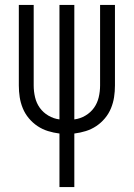

<svg xmlns="http://www.w3.org/2000/svg" viewBox="-20 -540 540 775"><path d="M220 215V-1Q196 -4 173.5 -11Q151 -18 131.5 -31Q112 -44 96.5 -62.5Q81 -81 72 -103Q63 -125 59.5 -148Q56 -171 56 -195V-520H116V-195Q116 -171 121.5 -147.5Q127 -124 140.5 -105Q154 -86 175 -73.5Q196 -61 220 -58V-520H280V-58Q304 -61 325 -73.5Q346 -86 359.5 -105Q373 -124 378.5 -147.5Q384 -171 384 -195V-520H444V-195Q444 -171 440.5 -148Q437 -125 428 -103Q419 -81 403.5 -62.5Q388 -44 368.5 -31Q349 -18 326.5 -11Q304 -4 280 -1V215Z"/></svg>

Font: Iosevka Curly Light
Style: Regular
Weight: 300
Monospace: yes
Designer: Belleve Invis
Foundry: Belleve Invis
Version: Version 22.1.2; ttfautohint (v1.8.4)